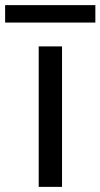

<svg xmlns="http://www.w3.org/2000/svg" viewBox="-74 -729 392 749"><path d="M77 0H168V-548H77ZM-54 -641H298V-709H-54Z"/></svg>

Font: Matrixport Regular
Style: Regular
Weight: 400
Designer: Ninad Kale (Devanagari), Jonny Pinhorn (Latin)
Foundry: Indian Type Foundry
Version: Version 3.200;PS 1.000;hotconv 16.6.54;makeotf.lib2.5.65590